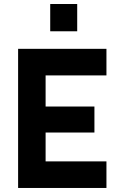

<svg xmlns="http://www.w3.org/2000/svg" viewBox="-20 -932 593 952"><path d="M69.8 0V-689.9H507.8V-558.1H206.1V-403.8H448.2V-274.9H206.1V-131.8H507.8V0ZM229 -776.9V-912.1H362.8V-776.9Z"/></svg>

Font: TitilliumText25L
Style: 999 wt
Weight: 900
Designer: Accademia di Belle Arti di Urbino and others
Foundry: Accademia di Belle Arti di Urbino and others.
Version: Version 25.000